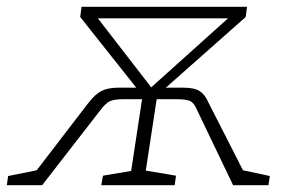

<svg xmlns="http://www.w3.org/2000/svg" viewBox="-72 -545 841 565"><path d="M643 -44 722 -27 718 0H614L507 -223Q499 -242 488 -247.5Q477 -253 448 -253H389L357 -43L446 -28L442 0H226L231 -28L314 -42L346 -253H291Q265 -253 252 -247.5Q239 -242 222 -219L52 0H-52L-48 -27L36 -44L188 -242Q209 -269 228 -278Q247 -287 276 -287H329L164 -495L168 -525H655L651 -495L416 -287H468Q500 -287 515.5 -277Q531 -267 541 -244ZM216 -491 373 -288 599 -491Z"/></svg>

Font: Bitter Pro Light
Style: Italic
Weight: 300
Italic angle: -9°
Designer: Sol Matas, and Bitter project Authors
Foundry: Sol Matas
Version: Version 1.010